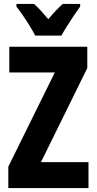

<svg xmlns="http://www.w3.org/2000/svg" viewBox="-20 -950 488 970"><path d="M427 0H22V-108L257 -584H27V-714H421V-606L187 -131H427ZM158 -770Q149 -788 132 -816Q115 -844 96 -871.5Q77 -899 63 -917V-930H152Q168 -916 186 -896.5Q204 -877 224 -853Q245 -878 262.5 -896.5Q280 -915 297 -930H385V-917Q371 -898 353 -871Q335 -844 318 -817Q301 -790 290 -770Z"/></svg>

Font: Noto Sans Hebrew ExtraCondensed ExtraBold
Style: Regular
Weight: 800
Width: 2
Designer: Monotype Design Team
Foundry: Monotype Imaging Inc.
Version: Version 2.004; ttfautohint (v1.8.4.7-5d5b)